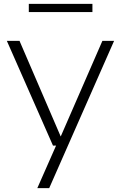

<svg xmlns="http://www.w3.org/2000/svg" viewBox="-20 -753 626 993"><path d="M254 0 15.5 -541.5H81L294 -47L509.5 -541.5H570L234.5 220H173L270 0ZM129 -690.5V-733H458V-690.5Z"/></svg>

Font: Encode Sans Expanded Light
Style: Regular
Weight: 300
Width: 7
Designer: Multiple Designers
Foundry: Impallari Type
Version: Version 3.000; ttfautohint (v1.8.3) -l 8 -r 50 -G 200 -x 14 